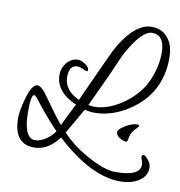

<svg xmlns="http://www.w3.org/2000/svg" viewBox="-72 -551 705 751"><g transform="rotate(10 280.0 -175.5)"><path d="M453 133Q337 133 197 4Q154 61 99 61Q18 61 18 -43Q18 -71 32 -121Q49 -181 71 -181Q88 -181 115 -141Q137 -110 155 -85.5Q173 -61 188 -44Q195 -59 206 -81.5Q217 -104 232 -133Q148 -169 148 -237Q148 -264 166 -285.5Q184 -307 210 -307Q222 -307 238.5 -296.5Q255 -286 255 -274Q255 -269 250 -269Q246 -269 232 -276Q220 -281 213 -281Q179 -281 179 -234Q179 -181 240 -153L279 -239Q305 -295 322 -332.5Q339 -370 350 -388Q409 -484 471 -484Q515 -484 539 -451Q560 -423 560 -376Q560 -232 440 -155Q375 -114 308 -114Q298 -114 288 -115.5Q278 -117 269 -119Q259 -102 245 -77Q231 -52 211 -18Q231 3 256 22.5Q281 42 312 59Q383 100 430 100Q527 100 527 54Q527 49 524 39Q520 30 520 24Q520 15 527 15Q534 15 550 36Q558 47 558 61Q558 97 522 117Q494 133 453 133ZM303 -137Q341 -137 380 -156Q419 -175 451 -206Q483 -237 499 -271Q527 -331 527 -389Q527 -461 477 -461Q437 -461 384 -366Q374 -348 360 -314.5Q346 -281 324 -234L280 -140Q291 -137 303 -137ZM98 32Q118 32 140.5 17Q163 2 175 -17Q156 -36 136.5 -58.5Q117 -81 97 -106L75 -134Q68 -141 65 -141Q52 -141 52 -76Q52 32 98 32ZM451 -24Q438 -24 423.5 -33.5Q409 -43 409 -55Q409 -63 420 -71.5Q431 -80 438 -84Q450 -91 461.5 -94.5Q473 -98 479 -98Q490 -98 490 -93Q490 -91 476 -77Q460 -59 458 -42Q455 -24 451 -24Z"/></g></svg>

Font: Petemoss
Style: Regular
Weight: 400
Designer: Robert E. Leuschke
Foundry: Robert E. Leuschke
Version: Version 1.010; ttfautohint (v1.8.3)